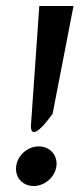

<svg xmlns="http://www.w3.org/2000/svg" viewBox="-20 -615 265 640"><path d="M34 -61C29 -24 55 5 92 5C129 5 163 -24 168 -61C173 -98 146 -127 109 -127C72 -127 39 -98 34 -61ZM225 -595H111L83 -195C83 -184 85 -174 94 -175C115 -177 153 -233 153 -233L155 -234Z"/></svg>

Font: Charger
Style: BdIt
Weight: 400
Designer: Jasper
Foundry: Cannot Into Space Fonts
Version: Version 0.98